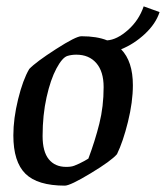

<svg xmlns="http://www.w3.org/2000/svg" viewBox="-20 -575 522 604"><path d="M361 -420Q398 -382 398 -307Q398 -254 382.5 -191.5Q367 -129 348 -90Q330 -69 265.5 -30Q201 9 184 9Q98 9 60 -28.5Q22 -66 22 -149Q22 -202 37 -263Q52 -324 72 -358Q93 -380 156 -420.5Q219 -461 236 -461Q285 -461 317 -448Q348 -450 382.5 -480.5Q417 -511 432 -555L482 -537Q470 -500 435.5 -468Q401 -436 361 -420ZM306 -301Q306 -350 283 -376.5Q260 -403 220 -403Q205 -403 192 -399Q176 -394 157.5 -359.5Q139 -325 126.5 -269Q114 -213 114 -147Q114 -98 133.5 -74Q153 -50 188 -50Q198 -50 203 -51Q212 -52 229.5 -60.5Q247 -69 258 -76Q279 -132 292.5 -186Q306 -240 306 -301Z"/></svg>

Font: Grenze
Style: Italic
Weight: 400
Italic angle: -10°
Designer: Renata Polastri
Foundry: Omnibus-Type
Version: Version 1.002; ttfautohint (v1.8)